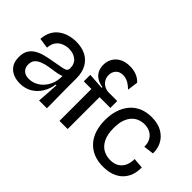

<svg xmlns="http://www.w3.org/2000/svg" viewBox="-82 -1088 1498 1498"><g transform="rotate(45 667.5 -339.0)"><path d="M177 13Q136 13 102 -1.5Q68 -16 47 -47Q26 -78 26 -128Q26 -173 43 -202Q60 -231 90.5 -249Q121 -267 160.5 -277Q200 -287 244 -294Q301 -304 328 -309.5Q355 -315 363.5 -324Q372 -333 372 -350Q372 -399 339.5 -425Q307 -451 259 -451Q230 -451 201 -440Q172 -429 152.5 -403.5Q133 -378 130 -335L45 -347Q49 -399 69 -434Q89 -469 120 -490Q151 -511 187 -520.5Q223 -530 260 -530Q319 -530 364 -508Q409 -486 435.5 -440.5Q462 -395 462 -326V-228Q462 -190 462.5 -152Q463 -114 463.5 -76Q464 -38 464 0H378Q382 -45 384.5 -88.5Q387 -132 390 -180H382Q374 -125 347 -81.5Q320 -38 277 -12.5Q234 13 177 13ZM202 -62Q233 -62 263 -75Q293 -88 317 -113Q341 -138 356 -173.5Q371 -209 372 -254L373 -276L399 -285Q388 -269 363 -260.5Q338 -252 306 -247.5Q274 -243 241.5 -237.5Q209 -232 181 -221Q153 -210 136 -191Q119 -172 119 -138Q119 -104 140.5 -83Q162 -62 202 -62Z M603 0V-352H519V-424L653 -415V-423Q611 -430 585 -448Q559 -466 547 -492.5Q535 -519 535 -551Q535 -591 554 -623Q573 -655 607.5 -673Q642 -691 691 -691Q730 -691 763 -678.5Q796 -666 821 -639L809 -550Q780 -579 754 -591.5Q728 -604 701 -604Q662 -604 641.5 -580.5Q621 -557 621 -524Q621 -497 634 -475Q647 -453 670 -440.5Q693 -428 721 -428H812V-352H693V0Z M1095 13Q1035 13 989 -6.5Q943 -26 911.5 -62Q880 -98 864.5 -147Q849 -196 849 -256Q849 -315 864.5 -364.5Q880 -414 910.5 -451.5Q941 -489 986.5 -509.5Q1032 -530 1091 -530Q1162 -530 1208.5 -502.5Q1255 -475 1277.5 -431Q1300 -387 1298 -336L1214 -325Q1214 -367 1198 -394.5Q1182 -422 1154.5 -436.5Q1127 -451 1091 -451Q1064 -451 1037.5 -441.5Q1011 -432 989 -409.5Q967 -387 954 -350.5Q941 -314 941 -260Q941 -190 962.5 -146.5Q984 -103 1019.5 -83Q1055 -63 1098 -63Q1144 -63 1173 -82.5Q1202 -102 1215.5 -134.5Q1229 -167 1228 -204L1314 -197Q1315 -151 1301.5 -112.5Q1288 -74 1260 -45.5Q1232 -17 1190.5 -2Q1149 13 1095 13Z"/></g></svg>

Font: Bricolage Grotesque 96pt ExtraBold 96pt
Style: Regular
Weight: 400
Version: Version 1.001;gftools[0.9.33.dev8+g029e19f]